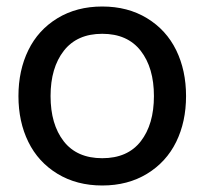

<svg xmlns="http://www.w3.org/2000/svg" viewBox="-20 -552 622 584"><path d="M427.2 -23.4Q368.7 12.2 291 12.2Q213.4 12.2 154.8 -23.4Q96.2 -59.1 66.2 -120.4Q36.1 -181.6 36.1 -259.8Q36.1 -337.9 66.2 -399.4Q96.2 -460.9 154.8 -496.6Q213.4 -532.2 291 -532.2Q368.7 -532.2 427.2 -496.6Q485.8 -460.9 515.9 -399.4Q545.9 -337.9 545.9 -259.8Q545.9 -181.6 515.9 -120.4Q485.8 -59.1 427.2 -23.4ZM174.1 -397.5Q133.8 -345.7 133.8 -259.8Q133.8 -173.8 173.8 -122.3Q213.9 -70.8 291 -70.8Q368.2 -70.8 408.2 -122.3Q448.2 -173.8 448.2 -259.8Q448.2 -345.7 408 -397.5Q367.7 -449.2 291 -449.2Q214.4 -449.2 174.1 -397.5Z"/></svg>

Font: Aspekta 450
Style: Regular
Weight: 450
Designer: Ivo Dolenc
Version: Version 2.000